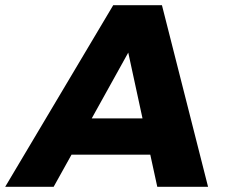

<svg xmlns="http://www.w3.org/2000/svg" viewBox="-79 -721 872 741"><path d="M724 0H528L501 -124H197L128 0H-59L358 -701H546ZM471 -264 416 -518 275 -264Z"/></svg>

Font: Argentum Novus
Style: Bold Italic
Weight: 700
Designer: Julieta Ulanovsky (font) & Cristiano Sobral (main changes)
Foundry: Julieta Ulanovsky (font) & Cristiano Sobral (main changes)
Version: Version 3.00;November 27, 2020;FontCreator 13.0.0.2655 64-bi